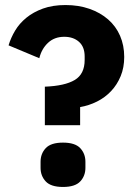

<svg xmlns="http://www.w3.org/2000/svg" viewBox="-20 -730 540 762"><path d="M158 -233V-386Q237 -389 276.5 -412.5Q316 -436 316 -492V-506Q316 -544 293.5 -564Q271 -584 235 -584Q196 -584 170.5 -560Q145 -536 136 -499L14 -550Q23 -580 40 -608.5Q57 -637 84.5 -659.5Q112 -682 150.5 -696Q189 -710 240 -710Q292 -710 335 -695Q378 -680 409 -653Q440 -626 456.5 -588Q473 -550 473 -504Q473 -462 459 -428Q445 -394 421 -368.5Q397 -343 365 -327Q333 -311 298 -305V-233ZM230 12Q182 12 161.5 -10Q141 -32 141 -64V-88Q141 -120 161.5 -142Q182 -164 230 -164Q278 -164 298.5 -142Q319 -120 319 -88V-64Q319 -32 298.5 -10Q278 12 230 12Z"/></svg>

Font: IBM Plex Sans KR
Style: Bold
Weight: 700
Designer: Mike Abbink; Paul van der Laan; Pieter van Rosmalen; Wujin Sim; Chorong Kim; Dohee Lee;
Foundry: Sandoll Inc.
Version: Version 1.001